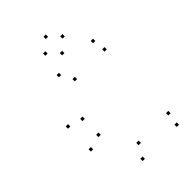

<svg xmlns="http://www.w3.org/2000/svg" viewBox="-282 -1069 1184 1184"><g transform="rotate(-45 310.0 -477.0)"><path d="M547 10V-10H527V10ZM560.3 -76.8V-96.8H540.3V-76.8ZM301.2 -76.8V-96.8H281.2V-76.8ZM161.5 -287V-307H141.5V-287ZM161.5 -426.3V-446.3H141.5V-426.3ZM301.2 -633.2V-653.2H281.2V-633.2ZM560.3 -633.2V-653.2H540.3V-633.2ZM547 -720V-740H527V-720ZM249.5 -720V-740H229.5V-720ZM65.3 -456.3V-476.3H45.3V-456.3ZM65.3 -257V-277H45.3V-257ZM249.5 10V-10H229.5V10ZM434 -873.2V-893.2H414V-873.2ZM359.3 -944.3V-964.3H339.3V-944.3ZM284.5 -873.2V-893.2H264.5V-873.2ZM359.3 -801.8V-821.8H339.3V-801.8Z"/></g></svg>

Font: Monaspace Krypton Dots Var
Style: Regular
Weight: 400
Designer: Riley Cran and the Lettermatic Team
Version: Version 1.100 (Monaspace Krypton Dots)